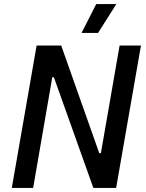

<svg xmlns="http://www.w3.org/2000/svg" viewBox="-20 -924 719 944"><path d="M38 0H143L237 -544H245L439 0H551L673 -700H568L476 -171H468L281 -700H160ZM552 -904H453L381 -762H462Z"/></svg>

Font: Fixel Text 20240404 Medium
Style: Italic
Weight: 500
Width: 4
Italic angle: -10°
Designer: AlfaBravo + MacPaw
Foundry: Kyrylo Tkachov, Marchela Mozhyna, Serhii Makarenko, Maria Weinstein, Zakhar Kryvoshyya
Version: Version 1.211;Glyphs 3.2 (3225)